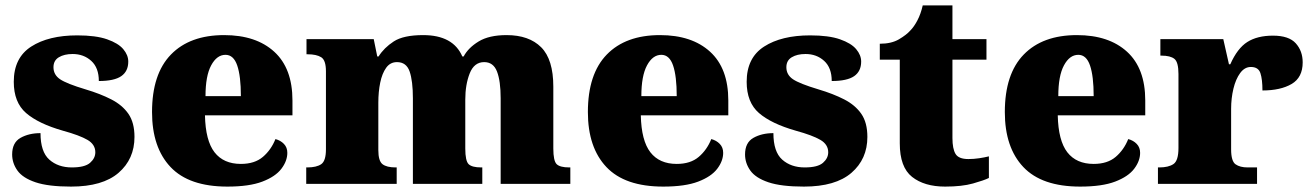

<svg xmlns="http://www.w3.org/2000/svg" viewBox="-20 -681 4859 711"><path d="M243 10Q159 10 111.5 -6Q64 -22 44.5 -49.5Q25 -77 25 -109Q25 -153 56 -170.5Q87 -188 130 -188Q130 -119 162.5 -90Q195 -61 246 -61Q294 -61 313.5 -78Q333 -95 333 -117Q333 -146 304 -163Q275 -180 213 -197Q122 -223 76.5 -262.5Q31 -302 31 -378Q31 -467 95.5 -508.5Q160 -550 266 -550Q335 -550 376.5 -535.5Q418 -521 436.5 -499Q455 -477 455 -453Q455 -417 429 -399Q403 -381 346 -381Q346 -430 318 -455.5Q290 -481 249 -481Q218 -481 198 -469Q178 -457 178 -432Q178 -404 202.5 -387.5Q227 -371 297 -350Q351 -334 392 -313Q433 -292 455.5 -259.5Q478 -227 478 -174Q478 -92 419 -41Q360 10 243 10Z M822 10Q680 10 611.5 -62.5Q543 -135 543 -266Q543 -407 613 -479Q683 -551 810 -551Q928 -551 995.5 -489.5Q1063 -428 1063 -309V-254H739Q741 -160 774.5 -117Q808 -74 872 -74Q923 -74 953.5 -100Q984 -126 1000 -166Q1019 -161 1031.5 -148Q1044 -135 1044 -115Q1044 -85 1022 -56Q1000 -27 951.5 -8.5Q903 10 822 10ZM872 -325Q872 -399 858.5 -438.5Q845 -478 815 -478Q783 -478 762 -439Q741 -400 741 -325Z M1114 0V-61H1118Q1152 -61 1169.5 -73Q1187 -85 1187 -128V-417Q1187 -458 1169.5 -469Q1152 -480 1119 -480H1115V-536H1364L1377 -472H1382Q1402 -504 1438 -527.5Q1474 -551 1547 -551Q1658 -551 1692 -472H1697Q1714 -504 1752.5 -527.5Q1791 -551 1856 -551Q1939 -551 1984 -506Q2029 -461 2029 -360V-131Q2029 -85 2041.5 -73Q2054 -61 2088 -61H2092V0H1834V-317Q1834 -381 1820.5 -416Q1807 -451 1773 -451Q1736 -451 1719.5 -409.5Q1703 -368 1703 -312V-131Q1703 -85 1715.5 -73Q1728 -61 1762 -61H1766V0H1509V-317Q1509 -381 1497 -416Q1485 -451 1450 -451Q1425 -451 1410 -430Q1395 -409 1388 -375Q1381 -341 1381 -301V-125Q1381 -85 1396.5 -73Q1412 -61 1445 -61H1449V0Z M2436 10Q2294 10 2225.5 -62.5Q2157 -135 2157 -266Q2157 -407 2227 -479Q2297 -551 2424 -551Q2542 -551 2609.5 -489.5Q2677 -428 2677 -309V-254H2353Q2355 -160 2388.5 -117Q2422 -74 2486 -74Q2537 -74 2567.5 -100Q2598 -126 2614 -166Q2633 -161 2645.5 -148Q2658 -135 2658 -115Q2658 -85 2636 -56Q2614 -27 2565.5 -8.5Q2517 10 2436 10ZM2486 -325Q2486 -399 2472.5 -438.5Q2459 -478 2429 -478Q2397 -478 2376 -439Q2355 -400 2355 -325Z M2957 10Q2873 10 2825.5 -6Q2778 -22 2758.5 -49.5Q2739 -77 2739 -109Q2739 -153 2770 -170.5Q2801 -188 2844 -188Q2844 -119 2876.5 -90Q2909 -61 2960 -61Q3008 -61 3027.5 -78Q3047 -95 3047 -117Q3047 -146 3018 -163Q2989 -180 2927 -197Q2836 -223 2790.5 -262.5Q2745 -302 2745 -378Q2745 -467 2809.5 -508.5Q2874 -550 2980 -550Q3049 -550 3090.5 -535.5Q3132 -521 3150.5 -499Q3169 -477 3169 -453Q3169 -417 3143 -399Q3117 -381 3060 -381Q3060 -430 3032 -455.5Q3004 -481 2963 -481Q2932 -481 2912 -469Q2892 -457 2892 -432Q2892 -404 2916.5 -387.5Q2941 -371 3011 -350Q3065 -334 3106 -313Q3147 -292 3169.5 -259.5Q3192 -227 3192 -174Q3192 -92 3133 -41Q3074 10 2957 10Z M3480 10Q3403 10 3357.5 -26Q3312 -62 3312 -150V-460H3238V-519Q3281 -519 3309 -535.5Q3337 -552 3351 -568Q3365 -582 3377.5 -606Q3390 -630 3397 -661H3507V-536H3633V-460H3507V-170Q3507 -130 3518.5 -111Q3530 -92 3566 -92Q3586 -92 3606 -95Q3626 -98 3642 -102V-22Q3624 -13 3583 -1.5Q3542 10 3480 10Z M3980 10Q3838 10 3769.5 -62.5Q3701 -135 3701 -266Q3701 -407 3771 -479Q3841 -551 3968 -551Q4086 -551 4153.5 -489.5Q4221 -428 4221 -309V-254H3897Q3899 -160 3932.5 -117Q3966 -74 4030 -74Q4081 -74 4111.5 -100Q4142 -126 4158 -166Q4177 -161 4189.5 -148Q4202 -135 4202 -115Q4202 -85 4180 -56Q4158 -27 4109.5 -8.5Q4061 10 3980 10ZM4030 -325Q4030 -399 4016.5 -438.5Q4003 -478 3973 -478Q3941 -478 3920 -439Q3899 -400 3899 -325Z M4268 0V-61H4273Q4307 -61 4325.5 -73.5Q4344 -86 4344 -133V-407Q4344 -451 4329 -463Q4314 -475 4281 -475H4277V-536H4510L4531 -443H4536Q4562 -502 4599 -525.5Q4636 -549 4694 -549Q4753 -549 4778.5 -520.5Q4804 -492 4804 -450Q4804 -394 4763 -370Q4722 -346 4655 -346Q4655 -387 4647.5 -410Q4640 -433 4612 -433Q4589 -433 4572.5 -410.5Q4556 -388 4547.5 -352.5Q4539 -317 4539 -278V-128Q4539 -84 4555.5 -72.5Q4572 -61 4600 -61H4635V0Z"/></svg>

Font: Noto Serif Hentaigana Black
Style: Regular
Weight: 900
Designer: Kazuhiro Yamada
Foundry: nipponia
Version: Version 1.000; ttfautohint (v1.8.4.7-5d5b)